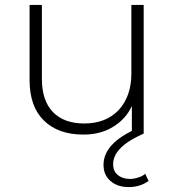

<svg xmlns="http://www.w3.org/2000/svg" viewBox="-20 -542 709 779"><path d="M513 -522H563V0H515V-112Q490 -58 438 -27Q388 4 318 4Q216 4 158 -53Q100 -110 100 -217V-522H150V-221Q150 -134 195 -87Q240 -41 322 -41Q410 -41 462 -96Q513 -152 513 -244ZM502 217Q456 217 428 192Q400 168 400 127Q400 38 539 -22L563 0Q439 54 439 124Q439 153 458 168Q477 184 507 184Q524 184 541 178Q557 174 569 163L583 192Q549 217 502 217Z"/></svg>

Font: Montserrat Light Alt1
Style: Light
Weight: 500
Designer: Differentunic
Foundry: Julieta Ulanovsky
Version: 0.1